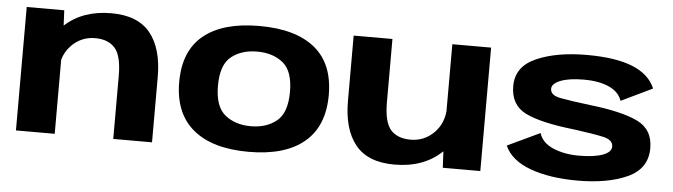

<svg xmlns="http://www.w3.org/2000/svg" viewBox="-42 -754 3206 915"><g transform="rotate(5 1561.0 -296.0)"><path d="M54 0V-590.5H233.5L237 -517.5Q322.5 -596 458.5 -596Q585.5 -596 645.2 -522.5Q705 -449 705 -312.5V0H519.5V-301.5Q519.5 -398 487 -434.5Q454.5 -471 392 -471Q325.5 -471 278.5 -422.5Q250.5 -393.5 239.5 -355V0Z M1167 5Q993.5 5 901.2 -71.8Q809 -148.5 809 -298Q809 -447.5 901.2 -522.2Q993.5 -597 1167 -597Q1340.5 -597 1432.5 -522.2Q1524.5 -447.5 1524.5 -298Q1524.5 -148.5 1432.5 -71.8Q1340.5 5 1167 5ZM1167 -117.5Q1242 -117.5 1290.5 -157.2Q1339 -197 1339 -296.5Q1339 -396.5 1290.5 -435.5Q1242 -474.5 1167 -474.5Q1092 -474.5 1043.2 -435.5Q994.5 -396.5 994.5 -296.5Q994.5 -197 1043.2 -157.2Q1092 -117.5 1167 -117.5Z M2096 0 2092 -78.5Q2005.5 5 1864.5 5Q1737.5 5 1677.8 -68.5Q1618 -142 1618 -278V-590.5H1803.5V-289Q1803.5 -192.5 1836 -156.2Q1868.5 -120 1931 -120Q1997.5 -120 2044.5 -168Q2084.5 -209.5 2090 -270.5V-590.5H2275.5V0Z M2740 5Q2608 5 2514.5 -29Q2421 -63 2390.5 -132L2546 -205.5Q2559.5 -160 2613 -137Q2666.5 -114 2736.5 -114Q2809 -114 2850.2 -129Q2891.5 -144 2891.5 -171Q2891.5 -202.5 2846.2 -213Q2801 -223.5 2703 -236.5Q2541.5 -254.5 2469 -290.8Q2396.5 -327 2396.5 -417.5Q2396.5 -511 2493 -553.2Q2589.5 -595.5 2733 -595.5Q2872 -595.5 2953 -562.5Q3034 -529.5 3061.5 -463.5L2912 -391.5Q2898.5 -433 2850.8 -455Q2803 -477 2729 -477Q2659.5 -477 2618.5 -461Q2577.5 -445 2577.5 -420Q2577.5 -389 2626 -379.8Q2674.5 -370.5 2768 -359Q2922.5 -341.5 2997.8 -305Q3073 -268.5 3073 -179Q3073 -81 2979.2 -38Q2885.5 5 2740 5Z"/></g></svg>

Font: Anybody ExtraExpanded Regular
Style: Bold
Weight: 700
Width: 8
Designer: Tyler Finck
Foundry: Etcetera Type Company
Version: Version 1.010; ttfautohint (v1.8.3) -l 8 -r 50 -G 200 -x 14 